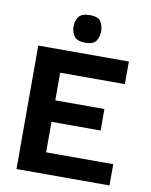

<svg xmlns="http://www.w3.org/2000/svg" viewBox="-83 -800 679 862"><g transform="rotate(10 256.0 -369.0)"><path d="M52 0V-563H465V-460H170V-334H394V-236H170V-97H476V0ZM257 -612Q219 -612 206 -631.5Q193 -651 193 -676Q193 -700 206 -719Q219 -738 257 -738Q295 -738 307 -719Q319 -700 319 -676Q319 -651 307 -631.5Q295 -612 257 -612Z"/></g></svg>

Font: Darker Grotesque Light ExtraBold
Style: Regular
Weight: 800
Version: Version 1.000;gftools[0.9.28]